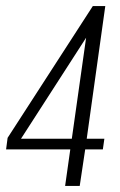

<svg xmlns="http://www.w3.org/2000/svg" viewBox="-21 -611 395 631"><path d="M193 0 210 -120H-1L4 -158L284 -591H325L264 -155H322L317 -120H259L241 0ZM48 -155H215L262 -487Z"/></svg>

Font: Alumni Sans Light
Style: Italic
Weight: 300
Italic angle: -8°
Version: Version 1.016